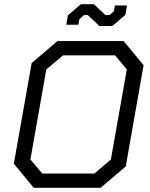

<svg xmlns="http://www.w3.org/2000/svg" viewBox="-20 -896 716 916"><path d="M46 -115 131 -595 254 -700H570L665 -585L580 -102L460 0H141ZM430 -68 509 -135 585 -565 529 -632H281L201 -565L125 -135L182 -68ZM399 -824H381L359 -805L354 -778H296L304 -823L366 -876H428L483 -824H502L523 -842L528 -870H586L578 -825L516 -772H454Z"/></svg>

Font: Chakra Petch
Style: Italic
Weight: 400
Italic angle: -10°
Designer: Katatrad Aksorn Co.,Ltd.
Foundry: Cadson Demak Co.,Ltd.
Version: Version 1.000; ttfautohint (v1.6)